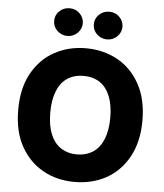

<svg xmlns="http://www.w3.org/2000/svg" viewBox="-62 -1005 913 1069"><g transform="rotate(5 394.5 -470.5)"><path d="M741.7 -363.8Q741.7 -244.1 695.3 -160.2Q648.9 -76.2 570.8 -33.2Q492.2 9.8 394 9.8Q295.4 9.8 217.8 -33.7Q139.2 -77.6 93.3 -160.6Q47.4 -243.2 47.4 -363.8Q47.4 -483.9 93.3 -566.9Q139.6 -650.9 217.8 -693.8Q296.4 -737.3 394 -737.3Q491.2 -737.3 570.8 -693.8Q648.9 -650.9 695.3 -566.9Q741.7 -482.9 741.7 -363.8ZM542 -483.9Q521.5 -533.7 484.4 -558.1Q446.3 -583 394 -583Q342.3 -583 304.2 -558.1Q266.6 -533.7 246.6 -483.9Q226.6 -436 226.6 -363.8Q226.6 -291.5 246.6 -243.7Q266.6 -193.8 304.2 -169.4Q343.3 -144 394 -144Q445.3 -144 484.4 -169.4Q521.5 -193.8 542 -243.7Q562 -293.5 562 -363.8Q562 -434.1 542 -483.9ZM284.2 -796.4Q251 -796.4 227.1 -819.3Q203.6 -841.3 203.6 -874Q203.6 -906.7 227.1 -928.7Q250 -951.2 284.2 -951.2Q317.4 -951.2 340.3 -928.7Q363.8 -905.3 363.8 -874Q363.8 -842.8 340.3 -819.3Q316.4 -796.4 284.2 -796.4ZM505.9 -796.4Q472.7 -796.4 448.7 -819.3Q425.3 -841.3 425.3 -874Q425.3 -906.7 448.7 -928.7Q471.7 -951.2 505.9 -951.2Q539.1 -951.2 562 -928.7Q585.4 -905.3 585.4 -874Q585.4 -842.8 562 -819.3Q538.1 -796.4 505.9 -796.4Z"/></g></svg>

Font: My Font
Style: Regular
Weight: 500
Designer: Rasmus Andersson
Foundry: rsms
Version: Version 0.001